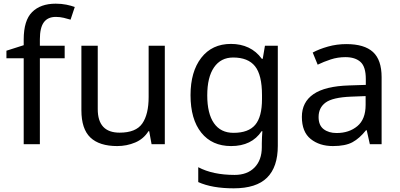

<svg xmlns="http://www.w3.org/2000/svg" viewBox="-20 -785 2178 1045"><path d="M332 -468H197V0H109V-468H15V-509L109 -539V-570Q109 -674 155 -719.5Q201 -765 283 -765Q315 -765 341.5 -759.5Q368 -754 387 -747L364 -678Q348 -683 327 -688Q306 -693 284 -693Q240 -693 218.5 -663.5Q197 -634 197 -571V-536H332Z M877 -536V0H805L792 -71H788Q762 -29 716 -9.5Q670 10 618 10Q521 10 472 -36.5Q423 -83 423 -185V-536H512V-191Q512 -63 631 -63Q720 -63 754.5 -113Q789 -163 789 -257V-536Z M1237 -546Q1290 -546 1332.5 -526Q1375 -506 1405 -465H1410L1422 -536H1492V9Q1492 124 1433.5 182Q1375 240 1252 240Q1134 240 1059 206V125Q1138 167 1257 167Q1326 167 1365.5 126.5Q1405 86 1405 16V-5Q1405 -17 1406 -39.5Q1407 -62 1408 -71H1404Q1350 10 1238 10Q1134 10 1075.5 -63Q1017 -136 1017 -267Q1017 -395 1075.5 -470.5Q1134 -546 1237 -546ZM1249 -472Q1182 -472 1145 -418.5Q1108 -365 1108 -266Q1108 -167 1144.5 -114.5Q1181 -62 1251 -62Q1332 -62 1369 -105.5Q1406 -149 1406 -246V-267Q1406 -377 1368 -424.5Q1330 -472 1249 -472Z M1865 -545Q1963 -545 2010 -502Q2057 -459 2057 -365V0H1993L1976 -76H1972Q1937 -32 1898.5 -11Q1860 10 1792 10Q1719 10 1671 -28.5Q1623 -67 1623 -149Q1623 -229 1686 -272.5Q1749 -316 1880 -320L1971 -323V-355Q1971 -422 1942 -448Q1913 -474 1860 -474Q1818 -474 1780 -461.5Q1742 -449 1709 -433L1682 -499Q1717 -518 1765 -531.5Q1813 -545 1865 -545ZM1891 -259Q1791 -255 1752.5 -227Q1714 -199 1714 -148Q1714 -103 1741.5 -82Q1769 -61 1812 -61Q1880 -61 1925 -98.5Q1970 -136 1970 -214V-262Z"/></svg>

Font: Noto Sans Lydian
Style: Regular
Weight: 400
Designer: Monotype Design Team
Foundry: Monotype Imaging Inc.
Version: Version 2.002; ttfautohint (v1.8.4.7-5d5b)